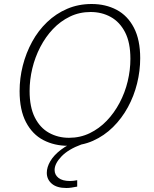

<svg xmlns="http://www.w3.org/2000/svg" viewBox="-20 -722 772 960"><path d="M320 7Q252 7 197 -21.5Q142 -50 110 -111Q78 -172 78 -266Q78 -331 94 -394Q110 -457 140.5 -513Q171 -569 215.5 -611.5Q260 -654 316 -678Q372 -702 438 -702Q508 -702 563 -673Q618 -644 649.5 -583.5Q681 -523 681 -431Q681 -368 665.5 -305Q650 -242 619.5 -186Q589 -130 545 -86.5Q501 -43 445 -18Q389 7 320 7ZM325 -33Q381 -33 428.5 -56Q476 -79 513.5 -118Q551 -157 578 -208Q605 -259 618.5 -315.5Q632 -372 632 -428Q632 -509 605.5 -560.5Q579 -612 534 -637Q489 -662 433 -662Q377 -662 329.5 -639Q282 -616 245 -577Q208 -538 181.5 -487Q155 -436 141.5 -379.5Q128 -323 128 -267Q128 -187 154 -135Q180 -83 225 -58Q270 -33 325 -33ZM312 218Q264 218 239 196.5Q214 175 214 142Q214 114 231.5 84Q249 54 285 26.5Q321 -1 373 -19L388 0Q322 24 287.5 60Q253 96 253 128Q253 152 272.5 167.5Q292 183 330 183Q338 183 347.5 182Q357 181 366 179V211Q351 214 337.5 216Q324 218 312 218Z"/></svg>

Font: Bitter Thin Light
Style: Italic
Weight: 300
Italic angle: -9°
Version: Version 2.002